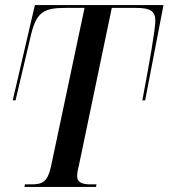

<svg xmlns="http://www.w3.org/2000/svg" viewBox="-20 -734 662 754"><path d="M76 0H357L359 -10H335C302 -10 283 -18 283 -42C283 -53 285 -66 290 -85L419 -703H514C570 -703 590 -691 590 -652C590 -620 569 -499 539 -340H550L622 -714H117L30 -340H41L102 -598C123 -685 151 -703 236 -703H312L180 -79C167 -20 146 -10 105 -10H78Z"/></svg>

Font: Noto Serif Display Condensed Medium
Style: Italic
Weight: 500
Width: 3
Italic angle: -12°
Designer: Monotype Design Team
Foundry: Monotype Imaging Inc.
Version: Version 2.009